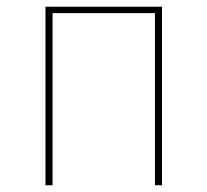

<svg xmlns="http://www.w3.org/2000/svg" viewBox="-20 -550 616 570"><path d="M115 0H136V-511H440V0H461V-530H115Z"/></svg>

Font: Iosevka Sparkle Thin
Style: Regular
Weight: 100
Designer: Belleve Invis
Foundry: Belleve Invis
Version: Version 4.5.0; ttfautohint (v1.8.3)